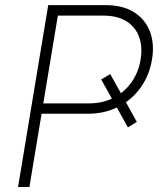

<svg xmlns="http://www.w3.org/2000/svg" viewBox="-20 -748 645 768"><path d="M420.9 -451.7 527.3 -260.7 491.7 -238.3 384.8 -430.2ZM52.2 0 172.9 -727.5H402.3Q470.7 -727.5 515.6 -699.5Q560.5 -671.4 579.6 -622.3Q598.6 -573.2 587.9 -509.8Q577.6 -446.8 542.5 -397.7Q507.3 -348.6 453.1 -320.8Q398.9 -293 330.6 -293H130.9L137.7 -334.5H336.4Q391.6 -334.5 435.1 -357.2Q478.5 -379.9 506.3 -419.4Q534.2 -459 542.5 -510.3Q550.8 -561.5 536.1 -601.1Q521.5 -640.6 485.4 -663.1Q449.2 -685.5 394 -685.5H211.4L97.7 0Z"/></svg>

Font: Inter 18pt ExtraLight
Style: Italic
Weight: 250
Italic angle: -9.3988°
Designer: Rasmus Andersson
Foundry: rsms
Version: Version 4.001;git-66647c0bb